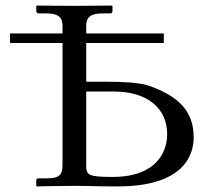

<svg xmlns="http://www.w3.org/2000/svg" viewBox="-20 -666 735 688"><path d="M289 -512H567V-546H289V-575C289 -603 304 -618 347 -618H375C380 -618 383 -621 383 -626V-645L381 -646C381 -646 283 -645 245 -645C204 -645 112 -646 112 -646L110 -645V-626C110 -621 114 -618 118 -618H147C188 -618 204 -604 204 -574V-546H16V-512H204V-74C204 -39 191 -27 150 -27H118C112 -27 110 -24 110 -19V0L112 2C112 2 193 0 246 0C307 0 308 2 402 2C613 2 674 -88 674 -174C674 -267 621 -321 513 -359C479 -371 410 -373 372 -373H289ZM289 -338H388C512 -338 579 -275 579 -185C579 -124 543 -32 383 -32C296 -32 289 -39 289 -72Z"/></svg>

Font: Libertinus Math
Style: Regular
Weight: 400
Designer: Philipp H. Poll, Khaled Hosny
Foundry: Caleb Maclennan
Version: Version 7.050;RELEASE